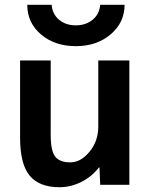

<svg xmlns="http://www.w3.org/2000/svg" viewBox="-20 -773 630 803"><path d="M94 -753H196Q199 -714 227 -690.5Q255 -667 297 -667Q339 -667 367.5 -690.5Q396 -714 399 -753H501Q501 -679 443 -629.5Q385 -580 297 -580Q209 -580 151.5 -629Q94 -678 94 -753ZM192 -520V-210Q192 -143 210.5 -118.5Q229 -94 274 -94Q318 -94 354.5 -138.5Q391 -183 391 -243V-520H521V0H399L396 -73H394Q364 -34 320 -12Q276 10 229 10Q144 10 104 -38.5Q64 -87 64 -197V-520Z"/></svg>

Font: M PLUS 1p
Style: Bold
Weight: 700
Version: Version 1.062